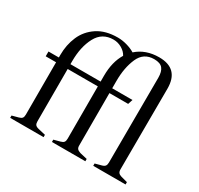

<svg xmlns="http://www.w3.org/2000/svg" viewBox="-151 -893 1112 1075"><g transform="rotate(30 405.0 -355.5)"><path d="M780 -15V0H571V-15L612 -26Q627 -30 632.5 -38Q638 -46 638 -60L640 -609Q640 -649 624 -668.5Q608 -688 569 -688Q501 -688 473.5 -625Q446 -562 446 -477V-429H577L567 -398H446V-59Q446 -45 452 -38Q458 -31 473 -26L520 -15V0H304V-15L345 -26Q360 -30 365.5 -37.5Q371 -45 371 -60V-398H176V-59Q176 -45 181.5 -37.5Q187 -30 203 -26L250 -15V0H34V-15L75 -26Q90 -30 95.5 -37.5Q101 -45 101 -60V-398H34V-429H101V-446Q101 -511 125 -566.5Q149 -622 201 -656.5Q253 -691 332 -691Q361 -691 391 -682.5Q421 -674 444 -660Q501 -711 588 -711Q715 -711 715 -582L713 -59Q713 -45 719 -37.5Q725 -30 739 -26ZM371 -467Q371 -556 408 -617Q396 -640 370.5 -654.5Q345 -669 317 -669Q244 -669 210 -605Q176 -541 176 -448V-429H371Z"/></g></svg>

Font: Ibarra Real Nova
Style: Regular
Weight: 400
Designer: Jose Maria Ribagorda & Octavio Pardo
Foundry: Jose Maria Ribagorda
Version: Version 1.014